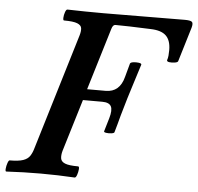

<svg xmlns="http://www.w3.org/2000/svg" viewBox="-60 -719 798 774"><g transform="rotate(5 339.5 -332.0)"><path d="M-7 4Q-11 4 -10 -7.5Q-9 -19 -5 -30.5Q-1 -42 3 -42Q39 -42 57.5 -48.5Q76 -55 84.5 -68Q93 -81 98 -99L240 -569Q245 -586 243.5 -598Q242 -610 226 -616.5Q210 -623 172 -623Q168 -623 168.5 -634Q169 -645 173 -656.5Q177 -668 182 -668Q219 -667 255.5 -666.5Q292 -666 328 -666Q411 -666 493 -667Q575 -668 657 -668Q680 -668 686 -662.5Q692 -657 687 -639L645 -500Q644 -495 632 -493Q620 -491 609.5 -492.5Q599 -494 600 -500Q603 -508 604 -518.5Q605 -529 605 -541Q605 -580 585.5 -599Q566 -618 522 -619Q473 -621 438 -622Q403 -623 380 -623Q370 -623 365 -606L289 -355H364Q421 -355 437 -418L452 -473Q454 -478 465 -479.5Q476 -481 487 -479.5Q498 -478 498 -473Q491 -450 483.5 -427Q476 -404 469 -381Q462 -358 454 -333Q449 -315 443.5 -297Q438 -279 433 -261Q428 -243 423.5 -225.5Q419 -208 414 -192Q413 -188 402 -186.5Q391 -185 381 -186.5Q371 -188 372 -192L388 -246Q398 -280 390 -295Q382 -310 354 -310H276L212 -99Q207 -81 209 -68Q211 -55 227 -48.5Q243 -42 280 -42Q285 -42 284 -30.5Q283 -19 279 -7.5Q275 4 270 4Q236 2 201.5 1Q167 0 132 0Q98 0 63 1Q28 2 -7 4Z"/></g></svg>

Font: Junicode VF
Style: Italic
Weight: 400
Italic angle: -11°
Designer: Peter S. Baker
Version: Version 2.209